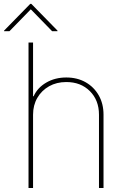

<svg xmlns="http://www.w3.org/2000/svg" viewBox="-46 -940 634 960"><path d="M119.3 -366.5V0H96.6V-727.3H119.3V-458.8H122.2Q141.3 -501.4 185.2 -527Q229 -552.6 285.5 -552.6Q340.2 -552.6 382.1 -528.8Q424 -505 447.8 -463.1Q471.6 -421.2 471.6 -366.5V0H448.9V-366.5Q448.9 -438.9 403.4 -484.4Q358 -529.8 285.5 -529.8Q237.2 -529.8 199.8 -508.9Q162.3 -487.9 140.8 -451Q119.3 -414.1 119.3 -366.5ZM1.4 -784.1 108 -893.5 214.5 -784.1H241.5V-786.9L110.8 -920.5H105.1L-25.6 -786.9V-784.1Z"/></svg>

Font: Inter Thin BETA
Style: Regular
Weight: 100
Designer: Rasmus Andersson
Foundry: rsms
Version: Version 3.011;git-f93a4a705